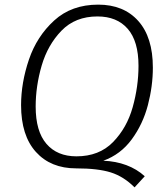

<svg xmlns="http://www.w3.org/2000/svg" viewBox="-20 -716 718 829"><path d="M426 -22Q480 -20 525.5 -3Q571 14 605 45L561 93Q514 46 458.5 28.5Q403 11 309 11Q199 11 135 -60Q71 -131 71 -262Q71 -359 105 -459Q139 -559 214 -627.5Q289 -696 404 -696Q514 -696 577 -625.5Q640 -555 640 -424Q640 -344 618.5 -262Q597 -180 549 -114.5Q501 -49 426 -22ZM310 -41Q408 -41 468 -102.5Q528 -164 553 -253.5Q578 -343 578 -432Q578 -538 531.5 -591.5Q485 -645 401 -645Q305 -645 245.5 -583.5Q186 -522 160 -433Q134 -344 134 -256Q134 -149 180.5 -95Q227 -41 310 -41Z"/></svg>

Font: FiraGO Light
Style: Italic
Weight: 300
Italic angle: -8°
Designer: bBox Type GmbH
Foundry: bBox Type GmbH
Version: Version 1.001